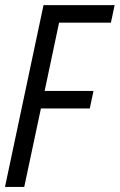

<svg xmlns="http://www.w3.org/2000/svg" viewBox="-22 -734 471 754"><path d="M413.6 -645H210L153.3 -377H345.2L330.6 -308.1H138.7L73.2 0H-2.4L148.9 -713.9H428.2Z"/></svg>

Font: Open Sans Hebrew Condensed
Style: Italic
Weight: 400
Width: 3
Italic angle: -12°
Foundry: Ascender Corporation, Yanek Iontef
Version: Version 2.001;PS 002.001;hotconv 1.0.70;makeotf.lib2.5.58329